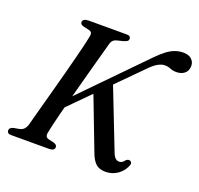

<svg xmlns="http://www.w3.org/2000/svg" viewBox="-126 -851 1041 1002"><g transform="rotate(20 395.0 -350.0)"><path d="M205.7 -78.3Q202.7 -64.5 206.9 -56.5Q211.1 -48.5 224 -45.7L250.6 -39.7Q260.3 -36.7 265.5 -32.1Q270.6 -27.4 270.6 -19.2Q270.6 -10.3 262.6 -5.2Q254.5 0 241.3 0H32Q17.2 0 12 -4.9Q6.9 -9.8 6.9 -17.8Q6.6 -26 12.6 -31.5Q18.7 -36.9 29.1 -39.3L59.1 -44.8Q74.5 -47.9 83.5 -56.8Q92.6 -65.7 98.2 -82.1Q103.2 -101.1 112.1 -134.6Q121.1 -168.1 132.9 -211Q144.7 -253.9 157.5 -301.5Q170.4 -349 183.1 -396.9Q195.8 -444.8 207 -488.4Q218.2 -532 226.6 -566.8Q235 -601.6 238.8 -622.6Q242.2 -637.1 238.3 -644.6Q234.4 -652.1 221.2 -655L193.1 -661.2Q182.4 -664.3 177.7 -668.7Q173 -673.2 173 -680.6Q173 -689.8 182.1 -694.9Q191.2 -700 207.3 -700H416.4Q428.9 -700 434.1 -695.6Q439.3 -691.3 439.3 -683.4Q439.3 -674.6 433.1 -670Q426.9 -665.5 413.7 -661.4L383 -653.8Q369.2 -651.1 360.9 -644.1Q352.5 -637.1 348.1 -622.6Q342 -600.3 331.9 -563.6Q321.7 -527 309.2 -481.1Q296.7 -435.2 283.3 -385.3Q269.9 -335.5 257 -287.1Q244.1 -238.7 233.3 -196.4Q222.5 -154.1 215.2 -123.2Q207.9 -92.2 205.7 -78.3ZM351.8 -369.8 435.2 -440.2 562.2 -114.7Q571.3 -88.1 581 -75.2Q590.7 -62.3 606.3 -62.3Q615.6 -62.3 622.6 -67Q629.6 -71.7 636.1 -80.7Q646.8 -90.7 658 -87.2Q664.4 -85.6 667.3 -78.5Q670.2 -71.3 665 -60.1Q655.8 -38.2 639.5 -22.1Q623.2 -5.9 602.1 2.9Q580.9 11.7 556.1 11.7Q522.6 11.7 502.9 -6.1Q483.2 -24 468.7 -64.3ZM219.3 -208 208.4 -246.2 586.5 -633.2Q614.4 -661.8 637.5 -679.2Q660.5 -696.6 682.6 -704.4Q704.7 -712.2 728.5 -712.2Q758.7 -712.2 775.2 -696Q791.6 -679.8 789.8 -655.7Q787.8 -630.1 770.2 -616.9Q752.5 -603.8 727.2 -603.8Q707.4 -603.8 692.6 -610.2Q677.8 -616.6 659.7 -616.6Q642.4 -616.6 622.2 -605.5Q602 -594.4 578.7 -570.3Z"/></g></svg>

Font: Fraunces
Style: Italic
Weight: 900
Italic angle: -16°
Version: Version 1.000;[0bf87f6ff]